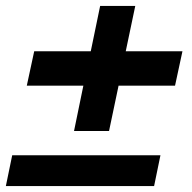

<svg xmlns="http://www.w3.org/2000/svg" viewBox="-25 -625 645 645"><path d="M223.7 -184.9 255 -337.1H65L89.9 -452.7H279.9L311.4 -605H429.4L397.4 -452.7H587.9L563 -337.1H373.3L341.3 -184.9ZM-5.3 0 16 -103.4H514L492.7 0Z"/></svg>

Font: Mona Sans ExtraLight
Style: Italic
Weight: 200
Italic angle: -11.6951°
Designer: Deni Anggara
Foundry: GitHub
Version: Version 2.000